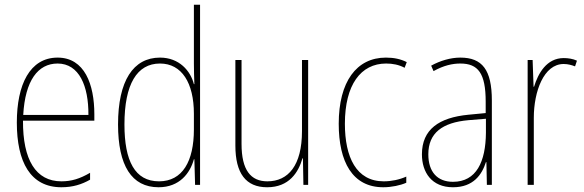

<svg xmlns="http://www.w3.org/2000/svg" viewBox="-20 -780 2465 810"><path d="M223 -537C106 -537 51 -423 51 -263C51 -97 108 10 239 10C287 10 325 -2 360 -22V-51C317 -26 282 -15 239 -15C131 -15 76 -106 77 -271H378V-298C378 -424 337 -537 223 -537ZM223 -512C314 -512 354 -417 353 -295H78C86 -440 140 -512 223 -512Z M649 10C738 10 782 -50 798 -108H800L803 0H824V-760H798V-511C798 -483 799 -456 800 -425H798C784 -481 736 -537 655 -537C542 -537 478 -439 478 -255C478 -82 535 10 649 10ZM651 -15C549 -15 505 -101 505 -255C505 -425 558 -512 655 -512C747 -512 798 -430 798 -300V-234C798 -100 750 -15 651 -15Z M1280 -527H1254V-227C1254 -82 1196 -15 1108 -15C1038 -15 999 -62 999 -173V-527H973V-166C973 -49 1017 10 1107 10C1200 10 1239 -53 1256 -112H1258L1260 0H1280Z M1597 10C1632 10 1669 2 1694 -9V-35C1665 -22 1631 -15 1599 -15C1483 -15 1435 -117 1435 -258C1435 -422 1502 -512 1609 -512C1636 -512 1663 -507 1687 -494L1696 -518C1670 -531 1642 -537 1608 -537C1484 -537 1409 -435 1409 -258C1409 -97 1467 10 1597 10Z M1922 -537C1881 -537 1837 -524 1799 -503L1809 -480C1852 -504 1889 -512 1922 -512C1997 -512 2029 -471 2029 -351V-303L1956 -296C1832 -284 1760 -234 1760 -129C1760 -53 1801 10 1891 10C1977 10 2013 -43 2030 -96H2032L2034 0H2055V-356C2055 -486 2014 -537 1922 -537ZM1956 -273 2030 -279V-220C2029 -98 1990 -13 1891 -13C1825 -13 1787 -55 1787 -129C1787 -219 1846 -263 1956 -273Z M2358 -535C2286 -535 2250 -470 2233 -414H2231L2227 -527H2206V0H2232V-283C2232 -394 2274 -510 2358 -510C2377 -510 2393 -505 2406 -500L2414 -524C2397 -532 2377 -535 2358 -535Z"/></svg>

Font: Noto Sans Condensed Thin
Style: Regular
Weight: 100
Width: 3
Designer: Monotype Design Team
Foundry: Monotype Imaging Inc.
Version: Version 2.013